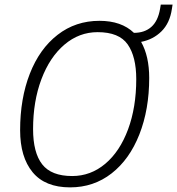

<svg xmlns="http://www.w3.org/2000/svg" viewBox="-20 -800 766 830"><path d="M726 -780 723 -761Q714 -700 678 -664.5Q642 -629 590 -619Q625 -557 625 -463Q625 -327 582.5 -219Q540 -111 462.5 -50.5Q385 10 283 10Q175 10 121 -55.5Q67 -121 67 -237Q67 -374 109 -481.5Q151 -589 229 -649.5Q307 -710 410 -710Q505 -710 559 -658Q605 -658 634 -683.5Q663 -709 672 -762L675 -780ZM569 -458Q569 -555 532 -608Q495 -661 402 -661Q322 -661 258.5 -607Q195 -553 159 -457.5Q123 -362 123 -242Q123 -140 162.5 -89.5Q202 -39 292 -39Q372 -39 435 -92Q498 -145 533.5 -240.5Q569 -336 569 -458Z"/></svg>

Font: Niramit ExtraLight
Style: Italic
Weight: 200
Italic angle: -10°
Designer: Katatrad Aksorn Co.,Ltd.
Foundry: Cadson Demak Co.,Ltd.
Version: Version 1.000; ttfautohint (v1.6)